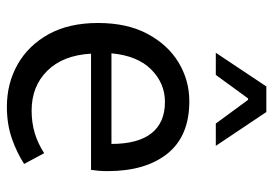

<svg xmlns="http://www.w3.org/2000/svg" viewBox="-134 -620 767 538"><g transform="rotate(90 249.0 -351.5)"><path d="M279.3 12.2Q214.4 12.2 161.1 -17.8Q107.9 -47.9 76.4 -104.7Q44.9 -161.6 44.9 -243.2Q44.9 -324.7 75.4 -381.8Q106 -439 155.8 -469Q205.6 -499 264.2 -499Q361.8 -499 410.9 -437.7Q460 -376.5 460 -270Q460 -256.8 459 -244.9Q458 -232.9 456.5 -223.6H130.9Q135.3 -145 178.7 -101.1Q222.2 -57.1 290.5 -57.1Q324.2 -57.1 353.5 -65.9Q382.8 -74.7 409.7 -92.3L439.9 -36.1Q408.2 -15.6 368.4 -1.7Q328.6 12.2 279.3 12.2ZM129.9 -280.8H383.8Q383.8 -355 354 -392.8Q324.2 -430.7 266.1 -430.7Q213.9 -430.7 175.3 -392.3Q136.7 -354 129.9 -280.8ZM128.4 -573.2 222.7 -714.8H294.4L389.2 -573.2H326.7L260.3 -663.6H256.3L190.4 -573.2Z"/></g></svg>

Font: Varta Medium
Style: Regular
Weight: 500
Designer: Joana Correia, Viktoriya Grabowska, Eben Sorkin
Foundry: Sorkin Type Co.
Version: Version 1.004